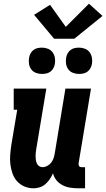

<svg xmlns="http://www.w3.org/2000/svg" viewBox="-20 -1008 573 1036"><path d="M161 8Q135 8 111.5 -2Q88 -12 72 -30Q56 -48 47.5 -72Q39 -96 36 -121Q33 -146 35 -172Q37 -198 41 -225L73 -416H54V-530H230L176 -206Q174 -196 173 -185.5Q172 -175 172 -164.5Q172 -154 173.5 -144.5Q175 -135 179 -126Q183 -117 191 -111.5Q199 -106 209 -106Q222 -106 234.5 -112.5Q247 -119 255.5 -129.5Q264 -140 268.5 -153Q273 -166 275 -178L333 -530H471L404 -126Q404 -122 404.5 -118Q405 -114 407.5 -111Q410 -108 413.5 -107Q417 -106 421 -106H439V8H403Q380 8 358 4.5Q336 1 317 -9Q298 -19 284.5 -35.5Q271 -52 266 -73Q259 -57 249 -42Q239 -27 225.5 -15Q212 -3 195 2.5Q178 8 161 8ZM406 -609Q389 -609 373.5 -615Q358 -621 348.5 -634Q339 -647 336.5 -663.5Q334 -680 337 -697Q339 -709 345 -720Q351 -731 361 -738.5Q371 -746 383 -748.5Q395 -751 406 -751Q423 -751 438.5 -745Q454 -739 463.5 -726Q473 -713 476 -696.5Q479 -680 476 -663Q474 -651 468 -640Q462 -629 452 -621.5Q442 -614 430 -611.5Q418 -609 406 -609ZM206 -609Q189 -609 173.5 -615Q158 -621 148.5 -634Q139 -647 136.5 -663.5Q134 -680 137 -697Q139 -709 145 -720Q151 -731 161 -738.5Q171 -746 183 -748.5Q195 -751 206 -751Q223 -751 238.5 -745Q254 -739 263.5 -726Q273 -713 276 -696.5Q279 -680 276 -663Q274 -651 268 -640Q262 -629 252 -621.5Q242 -614 230 -611.5Q218 -609 206 -609ZM381 -799H272L164 -928L250 -982L335 -863L460 -988L533 -922Z"/></svg>

Font: Iosevka Slab Heavy
Style: Italic
Weight: 900
Italic angle: -9°
Monospace: yes
Designer: Belleve Invis
Foundry: Belleve Invis
Version: Version 11.1.0; ttfautohint (v1.8.3)